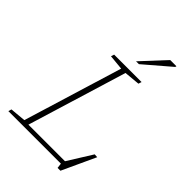

<svg xmlns="http://www.w3.org/2000/svg" viewBox="-299 -1026 1168 1168"><g transform="rotate(45 285.0 -442.0)"><path d="M313 -668 109 0H-27L-21 -20.5L80.5 -30L275.5 -668L178.5 -677.5L185 -698H421L414.5 -677.5ZM426 -18 530.5 -185.5 553.5 -184 453.5 32.5H429L425 0H77.5L86.5 -28H461.5ZM308 -763.5 449.5 -916H503L501 -908L332.5 -763.5Z"/></g></svg>

Font: Newsreader 9pt ExtraLight
Style: Italic
Weight: 250
Italic angle: -17°
Designer: Hugues Gentile
Foundry: Production Type
Version: Version 1.003